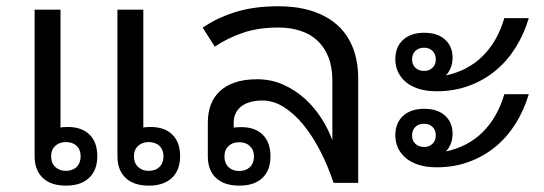

<svg xmlns="http://www.w3.org/2000/svg" viewBox="-20 -580 1725 609"><path d="M171.9 -549.3V-175.3Q174.3 -176.3 181.9 -176.8Q189.5 -177.2 195.8 -177.2Q239.3 -177.2 263.9 -153.1Q288.6 -128.9 288.6 -84.5Q288.6 -40.5 262.7 -15.9Q236.8 8.8 189.5 8.8Q141.1 8.8 115.5 -15.9Q89.8 -40.5 89.8 -84.5V-549.3ZM235.8 -84.5Q235.8 -105 223.1 -117.2Q210.4 -129.4 188.5 -129.4Q168.5 -129.4 155.3 -117.2Q142.1 -105 142.1 -84.5Q142.1 -63 155.3 -50.5Q168.5 -38.1 188.5 -38.1Q210.4 -38.1 223.1 -50.5Q235.8 -63 235.8 -84.5ZM434.6 -549.3V-175.3Q437 -176.3 444.6 -176.8Q452.1 -177.2 458.5 -177.2Q502 -177.2 526.6 -153.1Q551.3 -128.9 551.3 -84.5Q551.3 -40.5 525.4 -15.9Q499.5 8.8 452.1 8.8Q403.8 8.8 378.2 -15.9Q352.5 -40.5 352.5 -84.5V-549.3ZM498.5 -84.5Q498.5 -105 485.8 -117.2Q473.1 -129.4 451.2 -129.4Q431.2 -129.4 418 -117.2Q404.8 -105 404.8 -84.5Q404.8 -63 418 -50.5Q431.2 -38.1 451.2 -38.1Q473.1 -38.1 485.8 -50.5Q498.5 -63 498.5 -84.5Z M785.6 -84Q785.6 -104.5 772.7 -116.7Q759.8 -128.9 738.3 -128.9Q717.8 -128.9 704.8 -116.7Q691.9 -104.5 691.9 -84Q691.9 -62.5 704.8 -50Q717.8 -37.6 738.3 -37.6Q759.8 -37.6 772.7 -50Q785.6 -62.5 785.6 -84ZM1116.2 0H1038.1Q1020 -54.2 995.4 -101.8Q970.7 -149.4 941.7 -184.8Q912.6 -220.2 879.9 -240.7Q847.2 -261.2 812.5 -261.2Q792.5 -261.2 775.6 -256.8Q758.8 -252.4 746.8 -243.7Q734.9 -234.9 728 -221.7Q721.2 -208.5 721.2 -190.9V-174.8Q723.6 -175.8 731.4 -176.3Q739.3 -176.8 745.1 -176.8Q789.1 -176.8 813.5 -152.6Q837.9 -128.4 837.9 -84Q837.9 -40 812.3 -15.6Q786.6 8.8 739.3 8.8Q690.9 8.8 665 -15.6Q639.2 -40 639.2 -84V-191.9Q639.2 -221.7 648.2 -246.6Q657.2 -271.5 676.3 -289.8Q695.3 -308.1 724.9 -318.4Q754.4 -328.6 795.4 -328.6Q840.3 -328.6 878.4 -311.5Q916.5 -294.4 946.8 -267.1Q977.1 -239.7 999.3 -205.1Q1021.5 -170.4 1034.2 -135.3V-324.7Q1034.2 -367.2 1021.7 -398.7Q1009.3 -430.2 986.8 -451.2Q964.4 -472.2 932.6 -482.4Q900.9 -492.7 862.8 -492.7Q801.3 -492.7 752.4 -476.6Q703.6 -460.4 661.1 -432.1L623 -492.2Q668 -523.4 726.6 -541.7Q785.2 -560.1 862.3 -560.1Q924.3 -560.1 971.7 -544.4Q1019 -528.8 1051.3 -499.3Q1083.5 -469.7 1099.9 -427Q1116.2 -384.3 1116.2 -330.1Z M1364.7 -290.5Q1332.5 -290.5 1308.1 -298.3Q1283.7 -306.2 1267.3 -319.8Q1251 -333.5 1242.4 -352.1Q1233.9 -370.6 1233.9 -392.1Q1233.9 -431.2 1258.5 -453.6Q1283.2 -476.1 1325.2 -476.1Q1368.2 -476.1 1391.8 -454.3Q1415.5 -432.6 1415.5 -397.5Q1415.5 -377 1408.4 -362.1Q1401.4 -347.2 1394 -340.8Q1463.9 -355.5 1511 -402.1Q1558.1 -448.7 1579.6 -522.5H1657.2Q1642.1 -471.7 1615.5 -429.2Q1588.9 -386.7 1551.8 -356Q1514.6 -325.2 1467.5 -307.9Q1420.4 -290.5 1364.7 -290.5ZM1287.1 -391.6Q1287.1 -375 1297.6 -365Q1308.1 -355 1325.2 -355Q1341.3 -355 1351.8 -365Q1362.3 -375 1362.3 -391.6Q1362.3 -408.7 1351.8 -418.7Q1341.3 -428.7 1325.2 -428.7Q1308.1 -428.7 1297.6 -418.7Q1287.1 -408.7 1287.1 -391.6ZM1364.7 -49.3Q1332.5 -49.3 1308.1 -57.1Q1283.7 -64.9 1267.3 -78.6Q1251 -92.3 1242.4 -110.8Q1233.9 -129.4 1233.9 -150.9Q1233.9 -189.9 1258.5 -212.4Q1283.2 -234.9 1325.2 -234.9Q1368.2 -234.9 1391.8 -213.1Q1415.5 -191.4 1415.5 -156.2Q1415.5 -135.7 1408.4 -120.8Q1401.4 -106 1394 -99.6Q1463.9 -114.3 1511 -160.9Q1558.1 -207.5 1579.6 -281.2H1657.2Q1642.1 -230.5 1615.5 -188Q1588.9 -145.5 1551.8 -114.7Q1514.6 -84 1467.5 -66.7Q1420.4 -49.3 1364.7 -49.3ZM1287.1 -150.4Q1287.1 -133.8 1297.6 -123.8Q1308.1 -113.8 1325.2 -113.8Q1341.3 -113.8 1351.8 -123.8Q1362.3 -133.8 1362.3 -150.4Q1362.3 -167.5 1351.8 -177.5Q1341.3 -187.5 1325.2 -187.5Q1308.1 -187.5 1297.6 -177.5Q1287.1 -167.5 1287.1 -150.4Z"/></svg>

Font: Noboto
Style: Regular
Weight: 400
Designer: Google
Version: Version 2.001101; 2014